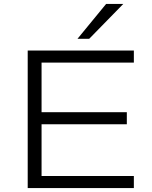

<svg xmlns="http://www.w3.org/2000/svg" viewBox="-20 -964 778 984"><path d="M122 0V-705H666V-643H193V-389H630V-327H193V-62H666V0ZM377 -765 524 -944H612L437 -765Z"/></svg>

Font: Nunito Sans 10pt Expanded Light
Style: Regular
Weight: 300
Width: 7
Designer: Vernon Adams
Foundry: Vernon Adams
Version: Version 3.101;gftools[0.9.27]